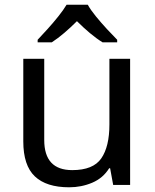

<svg xmlns="http://www.w3.org/2000/svg" viewBox="-20 -786 658 816"><path d="M533 -536V0H461L448 -71H444Q418 -29 372 -9.5Q326 10 274 10Q177 10 128 -36.5Q79 -83 79 -185V-536H168V-191Q168 -63 287 -63Q376 -63 410.5 -113Q445 -163 445 -257V-536ZM353 -766Q365 -744 387.5 -716.5Q410 -689 434.5 -662.5Q459 -636 478 -617V-606H416Q390 -622 362 -645.5Q334 -669 307 -696Q280 -669 253 -646Q226 -623 200 -606H140V-617Q159 -637 182.5 -663Q206 -689 228 -716.5Q250 -744 263 -766Z"/></svg>

Font: Noto Sans Kharoshthi
Style: Regular
Weight: 400
Designer: Monotype Design Team
Foundry: Monotype Imaging Inc.
Version: Version 2.004; ttfautohint (v1.8.4.7-5d5b)